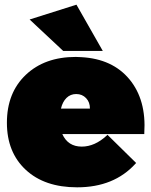

<svg xmlns="http://www.w3.org/2000/svg" viewBox="-20 -801 654 829"><path d="M9.8 -271Q9.8 -400.4 91.3 -477.8Q172.9 -555.2 307.1 -555.2Q311 -555.2 319.1 -554.7Q327.1 -554.2 331.1 -554.2Q465.8 -546.9 539.1 -458.3Q612.3 -369.6 603 -226.1V-222.2H249Q273.4 -168 333 -168Q389.2 -168 440.9 -215.8L443.8 -219.2L567.9 -97.2L564.9 -94.2Q472.2 7.8 313 7.8Q172.4 7.8 91.1 -67.9Q9.8 -143.6 9.8 -271ZM107.9 -716.8 310.1 -780.8 423.8 -581.1H252.9ZM243.2 -332H368.2Q368.7 -359.4 351.8 -377.2Q335 -395 309.1 -395Q284.2 -395 267.1 -378.2Q250 -361.3 243.2 -332Z"/></svg>

Font: Trueno UltraBlack
Style: Regular
Weight: 950
Designer: Julieta Ulanovsky
Foundry: Julieta Ulanovsky
Version: Version 3.001b | FøM Fix